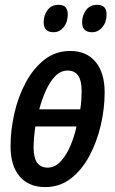

<svg xmlns="http://www.w3.org/2000/svg" viewBox="-20 -760 472 790"><path d="M166.5 9.8Q98.6 9.8 61 -33.9Q23.4 -77.6 23.4 -158.7Q23.4 -223.6 38.8 -292.2Q54.2 -360.8 85.2 -419.2Q116.2 -477.5 162.1 -513.9Q208 -550.3 269 -550.3Q335.9 -550.3 373.3 -505.4Q410.6 -460.4 410.6 -379.9Q410.6 -312.5 394.5 -243.9Q378.4 -175.3 347.4 -117.7Q316.4 -60.1 271 -25.1Q225.6 9.8 166.5 9.8ZM141.6 -310.1H310.1Q313.5 -329.1 314.7 -349.1Q315.9 -369.1 315.9 -385.7Q315.9 -469.7 258.3 -469.7Q229.5 -469.7 207.3 -446.8Q185.1 -423.8 168.7 -387.5Q152.3 -351.1 141.6 -310.1ZM175.8 -70.3Q206.5 -70.3 230.2 -96.4Q253.9 -122.6 270.3 -161.6Q286.6 -200.7 294.9 -239.7H125.5Q122.1 -216.8 120.1 -194.1Q118.2 -171.4 118.2 -153.3Q118.2 -70.3 175.8 -70.3ZM358.9 -627.4Q317.9 -627.4 317.9 -668.5Q317.9 -696.3 334 -718.3Q350.1 -740.2 379.4 -740.2Q418.5 -740.2 418.5 -701.2Q418.5 -668.9 401.1 -648.2Q383.8 -627.4 358.9 -627.4ZM200.7 -627.4Q159.7 -627.4 159.7 -668.5Q159.7 -696.3 175.5 -718.3Q191.4 -740.2 221.2 -740.2Q258.8 -740.2 258.8 -701.2Q258.8 -668.9 241.9 -648.2Q225.1 -627.4 200.7 -627.4Z"/></svg>

Font: Open Sans Condensed SemiBold
Style: Italic
Weight: 600
Width: 3
Italic angle: -12°
Designer: Monotype Design Team
Foundry: Monotype Imaging Inc.
Version: Version 3.000; ttfautohint (v1.8.4)